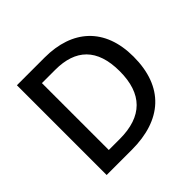

<svg xmlns="http://www.w3.org/2000/svg" viewBox="-173 -948 1080 1080"><g transform="rotate(-45 366.5 -408.0)"><path d="M673 -415C673 -644 534 -765 316 -765H95V-51H295C533 -51 673 -174 673 -415ZM560 -412C560 -233 470 -142 290 -142H203V-674H309C470 -674 560 -592 560 -412Z"/></g></svg>

Font: Noto Sans Tamil UI Medium
Style: Regular
Weight: 500
Designer: Jelle Bosma - Monotype Design Team
Foundry: Monotype Imaging Inc.
Version: Version 2.004